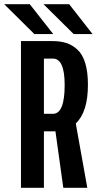

<svg xmlns="http://www.w3.org/2000/svg" viewBox="-27 -896 497 916"><path d="M414.5 -733.5H324.5L180.5 -876H303ZM227 -733.5H137L-7 -876H115ZM275 0 237.5 -269.5H182.5V0H73V-700H222.5Q260.5 -700 289.5 -690.8Q318.5 -681.5 342.8 -659Q367 -636.5 379.8 -594.5Q392.5 -552.5 392.5 -491.5Q392.5 -361.5 334.5 -307L389.5 0ZM182.5 -616.5V-353H225.5Q281.5 -353 281.5 -490.5Q281.5 -616.5 225.5 -616.5Z"/></svg>

Font: League Mono Condensed Medium
Style: Regular
Weight: 500
Width: 1
Designer: Tyler Finck
Foundry: The League of Moveable Type / Tyler Finck
Version: Version 2.210